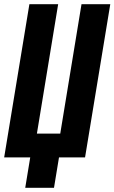

<svg xmlns="http://www.w3.org/2000/svg" viewBox="-20 -755 549 921"><path d="M101 146 125 0H0L121 -735H259L157 -114H269L371 -735H509L388 0H263L239 146Z"/></svg>

Font: Iosevka Term Curly Hv Obl
Style: Regular
Weight: 900
Italic angle: -9°
Designer: Belleve Invis
Foundry: Belleve Invis
Version: Version 32.3.0